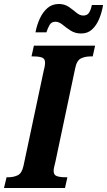

<svg xmlns="http://www.w3.org/2000/svg" viewBox="-40 -943 537 963"><path d="M-20 0 -7 -54H3Q28 -54 49 -64Q70 -74 78 -112L180 -592Q184 -606 185 -615Q186 -624 186 -628Q186 -649 170.5 -654.5Q155 -660 128 -660H118L130 -714H437L425 -660H414Q387 -660 366 -650Q345 -640 337 -600L238 -132Q234 -116 231.5 -105Q229 -94 229 -86Q229 -65 245.5 -59.5Q262 -54 287 -54H298L286 0ZM367 -775Q337 -775 314.5 -789.5Q292 -804 274 -819Q256 -834 238 -834Q218 -834 208.5 -817.5Q199 -801 193 -781H138Q145 -818 160 -850.5Q175 -883 198.5 -903Q222 -923 255 -923Q284 -923 305 -908.5Q326 -894 343 -879.5Q360 -865 378 -865Q399 -865 408 -881.5Q417 -898 421 -918H477Q471 -881 457.5 -848.5Q444 -816 422 -795.5Q400 -775 367 -775Z"/></svg>

Font: Noto Serif ExtraCondensed ExtraBold
Style: Italic
Weight: 800
Width: 2
Italic angle: -12°
Designer: Monotype Design Team
Foundry: Monotype Imaging Inc.
Version: Version 2.013